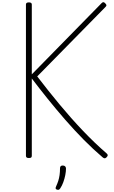

<svg xmlns="http://www.w3.org/2000/svg" viewBox="-20 -1442 1048 1769"><path d="M246 14Q232 14 225.5 9Q219 4 219 -7V-1401Q219 -1420 246 -1420Q273 -1420 273 -1401V-757L917 -1414Q926 -1423 933.5 -1422Q941 -1421 950 -1411Q960 -1401 960.5 -1394Q961 -1387 953 -1379L323 -738Q424 -606 529 -479.5Q634 -353 743 -238.5Q852 -124 964 -27Q972 -20 972.5 -12Q973 -4 961 8Q952 17 944 16.5Q936 16 926 8Q840 -65 752.5 -153.5Q665 -242 581 -338.5Q497 -435 419 -532Q341 -629 273 -719V-7Q273 4 267.5 9Q262 14 246 14ZM504 305Q494 301 492.5 294.5Q491 288 497 275Q509 249 517 224Q525 199 529 170.5Q533 142 533 108Q533 97 538.5 90Q544 83 558 83Q573 83 580.5 91Q588 99 588 111Q588 138 581.5 171Q575 204 563.5 236Q552 268 536 292Q530 302 523 305.5Q516 309 504 305Z"/></svg>

Font: Playwrite BE WAL ExtraLight
Style: Regular
Weight: 250
Version: Version 1.002